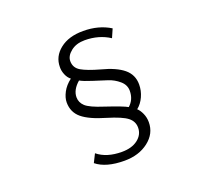

<svg xmlns="http://www.w3.org/2000/svg" viewBox="-138 -945 1277 1179"><g transform="rotate(-20 500.0 -356.0)"><path d="M692.4 -727.5 668 -671.9Q597.7 -717.8 504.9 -717.8Q450.2 -717.8 414.6 -689.5Q378.9 -661.1 378.9 -627Q378.9 -583 417.5 -560.5Q456.1 -538.1 537.1 -515.6Q631.8 -491.2 679.7 -451.7Q727.5 -412.1 727.5 -348.6Q727.5 -307.6 710.4 -270Q693.4 -232.4 664.1 -209Q679.7 -195.3 691.9 -168.5Q704.1 -141.6 704.1 -110.4Q704.1 -36.1 641.1 12.7Q578.1 61.5 484.4 61.5Q363.3 61.5 300.8 10.7L328.1 -43.9Q387.7 4.9 487.3 4.9Q552.7 4.9 591.8 -25.4Q630.9 -55.7 630.9 -101.6Q630.9 -142.6 597.2 -168.9Q563.5 -195.3 469.7 -223.6Q365.2 -253.9 318.4 -293Q271.5 -332 271.5 -396.5Q271.5 -426.8 290 -461.9Q308.6 -497.1 345.7 -525.4Q327.1 -539.1 316.4 -564.9Q305.7 -590.8 306.6 -615.2Q306.6 -683.6 363.8 -729Q420.9 -774.4 515.6 -774.4Q617.2 -774.4 692.4 -727.5ZM388.7 -497.1Q338.9 -454.1 338.9 -405.3Q338.9 -371.1 365.7 -346.2Q392.6 -321.3 478.5 -293.9Q594.7 -254.9 620.1 -239.3Q660.2 -274.4 660.2 -332Q660.2 -370.1 628.4 -397.5Q596.7 -424.8 557.6 -437.5Q518.6 -450.2 465.8 -466.8Q413.1 -483.4 388.7 -497.1Z"/></g></svg>

Font: Gen Shin Gothic Normal
Style: Regular
Weight: 300
Designer: [Source Han Sans]
Ryoko NISHIZUKA  (kana & ideographs); Paul D. Hunt (Latin, Greek & Cyrillic); Wenlong ZHANG  (bopomofo
Version: Version 1.002.20150607